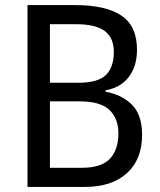

<svg xmlns="http://www.w3.org/2000/svg" viewBox="-20 -734 627 754"><path d="M275 -714Q395 -714 456.5 -673Q518 -632 518 -539Q518 -474 486 -432Q454 -390 394 -379V-374Q459 -362 498.5 -322.5Q538 -283 538 -204Q538 -108 478.5 -54Q419 0 314 0H88V-714ZM287 -409Q365 -409 396 -439.5Q427 -470 427 -530Q427 -586 391 -612.5Q355 -639 278 -639H176V-409ZM176 -336V-75H300Q379 -75 412 -111Q445 -147 445 -210Q445 -268 410 -302Q375 -336 292 -336Z"/></svg>

Font: Noto Sans Gurmukhi SemiCondensed
Style: Regular
Weight: 400
Width: 4
Designer: Jelle Bosma - Monotype Design Team
Foundry: Monotype Imaging Inc.
Version: Version 2.004; ttfautohint (v1.8.4.7-5d5b)